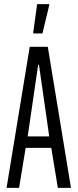

<svg xmlns="http://www.w3.org/2000/svg" viewBox="-20 -916 379 936"><path d="M12 0 125 -688H213L326 0H262L230 -195H105L73 0ZM115 -251H220L170 -600H166ZM142 -753V-758L161 -896H220V-891L187 -753Z"/></svg>

Font: Saira Ultra Condensed
Style: Regular
Weight: 400
Width: 1
Designer: Hector Gatti with collaboration of the Omnibus-Type team
Foundry: Omnibus-Type
Version: Version 1.001; ttfautohint (v1.8)